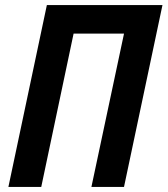

<svg xmlns="http://www.w3.org/2000/svg" viewBox="-20 -734 658 754"><path d="M142 0 269 -602H467L339 0H467L618 -714H164L13 0Z"/></svg>

Font: Noto Sans UI SemiCondensed
Style: Bold Italic
Weight: 700
Width: 4
Designer: Monotype Design Team
Foundry: Monotype Imaging Inc.
Version: 1.001